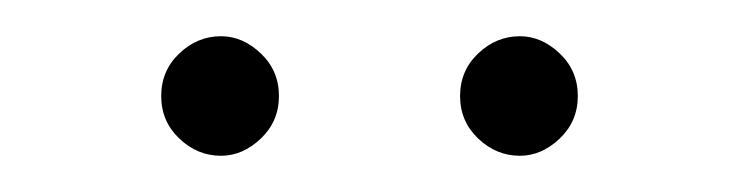

<svg xmlns="http://www.w3.org/2000/svg" viewBox="-20 -561 410 106"><path d="M299 -508Q299 -494 289 -484.5Q279 -475 267 -475Q254 -475 244 -484.5Q234 -494 234 -508Q234 -522 244 -531.5Q254 -541 267 -541Q279 -541 289 -531.5Q299 -522 299 -508ZM134 -508Q134 -494 124 -484.5Q114 -475 102 -475Q89 -475 79 -484.5Q69 -494 69 -508Q69 -522 79 -531.5Q89 -541 102 -541Q114 -541 124 -531.5Q134 -522 134 -508Z"/></svg>

Font: Josefin Slab
Style: Regular
Weight: 400
Designer: Santiago Orozco
Foundry: Typemade
Version: Version 2.000